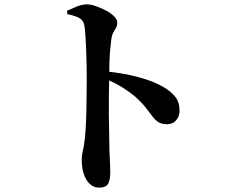

<svg xmlns="http://www.w3.org/2000/svg" viewBox="-20 -810 1040 881"><path d="M435 51Q410 51 392 34Q374 17 364.5 -11.5Q355 -40 355 -77Q355 -97 360 -117.5Q365 -138 369 -171Q372 -199 374 -235.5Q376 -272 376.5 -311Q377 -350 377.5 -384Q378 -418 378 -440Q378 -472 377.5 -508.5Q377 -545 375.5 -581Q374 -617 372 -647Q370 -677 367 -694Q362 -719 341 -729Q320 -739 289 -745L288 -761Q310 -771 333.5 -780.5Q357 -790 379 -790Q397 -790 421 -781.5Q445 -773 467.5 -761Q490 -749 504 -734.5Q518 -720 518 -708Q518 -693 512.5 -683Q507 -673 500.5 -662Q494 -651 491 -632Q488 -610 485.5 -581Q483 -552 482 -519Q481 -486 481 -451Q480 -411 479.5 -367Q479 -323 479.5 -279Q480 -235 481 -195Q482 -155 482 -121Q484 -83 485 -57.5Q486 -32 486 -22Q486 17 475.5 34Q465 51 435 51ZM746 -240Q722 -240 707 -249.5Q692 -259 679 -276.5Q666 -294 648 -317Q630 -340 601 -366Q575 -388 541.5 -409Q508 -430 458 -451V-483Q540 -476 613.5 -456.5Q687 -437 731 -410Q764 -391 784 -366Q804 -341 804 -301Q804 -277 788.5 -258.5Q773 -240 746 -240Z"/></svg>

Font: Noto Serif SC ExtraLight
Style: Bold
Weight: 700
Version: Version 2.002-H1;hotconv 1.1.0;makeotfexe 2.6.0